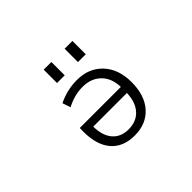

<svg xmlns="http://www.w3.org/2000/svg" viewBox="-146 -1009 1292 1292"><g transform="rotate(-45 500.0 -363.5)"><path d="M575.2 -610.4V-737.3H649.4V-610.4ZM376 -610.4V-737.3H449.2V-610.4ZM661.1 -230.5H340.8Q341.8 -143.6 382.8 -96.2Q423.8 -48.8 496.1 -48.8Q571.3 -48.8 614.7 -96.7Q658.2 -144.5 661.1 -230.5ZM661.1 -288.1Q659.2 -373 609.4 -421.9Q559.6 -470.7 479.5 -470.7Q401.4 -470.7 325.2 -430.7L305.7 -488.3Q389.6 -530.3 485.4 -530.3Q597.7 -530.3 666.5 -457Q735.4 -383.8 735.4 -259.8Q735.4 -133.8 670.9 -62Q606.4 9.8 496.1 9.8Q387.7 9.8 328.6 -58.1Q269.5 -126 269.5 -254.9Q269.5 -278.3 270.5 -288.1Z"/></g></svg>

Font: GenEi Gothic M SemiLight
Style: Regular
Weight: 350
Designer: o_tamon (Modified); [Source Han Sans]
Ryoko NISHIZUKA  (kana & ideographs); Paul D. Hunt (Latin, Greek & Cyrillic); Wenl
Version: Version 1.1a;Original Version 1.004